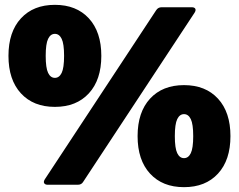

<svg xmlns="http://www.w3.org/2000/svg" viewBox="-20 -764 988 794"><path d="M177 0Q167 0 163 -6Q159 -12 165 -22L626 -722Q634 -734 648 -734H773Q784 -734 787.5 -728Q791 -722 785 -712L324 -12Q317 0 302 0ZM741 10Q652 10 600.5 -46Q549 -102 549 -201Q549 -300 600.5 -356Q652 -412 741 -412Q830 -412 881.5 -356Q933 -300 933 -201Q933 -102 881.5 -46Q830 10 741 10ZM741 -110Q759 -110 769 -130.5Q779 -151 779 -201Q779 -251 769 -271.5Q759 -292 741 -292Q723 -292 713 -271.5Q703 -251 703 -201Q703 -151 713 -130.5Q723 -110 741 -110ZM207 -322Q118 -322 66.5 -378Q15 -434 15 -533Q15 -632 66.5 -688Q118 -744 207 -744Q296 -744 347.5 -688Q399 -632 399 -533Q399 -434 347.5 -378Q296 -322 207 -322ZM207 -442Q225 -442 235 -462.5Q245 -483 245 -533Q245 -583 235 -603.5Q225 -624 207 -624Q189 -624 179 -603.5Q169 -583 169 -533Q169 -483 179 -462.5Q189 -442 207 -442Z"/></svg>

Font: LINE Seed Sans App Heavy
Style: Regular
Weight: 900
Designer: LINE VX Design & Dalton Maag Ltd & Sandoll Inc
Foundry: Dalton Maag Ltd
Version: Version 1.003